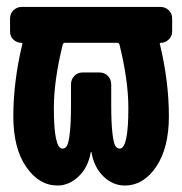

<svg xmlns="http://www.w3.org/2000/svg" viewBox="-20 -540 540 569"><path d="M335 -99.6Q360.4 -99.6 360.4 -219.7Q360.4 -301.8 334 -408.2Q332 -413.1 328.1 -413.1H171.9Q168 -413.1 166 -408.2Q139.6 -301.8 139.6 -219.7Q139.6 -99.6 165 -99.6Q173.8 -99.6 178.7 -108.4Q183.6 -117.2 187 -146.5Q190.4 -175.8 190.4 -230.5V-290Q190.4 -304.7 200.2 -314.9Q210 -325.2 224.6 -325.2H275.4Q290 -325.2 299.8 -314.9Q309.6 -304.7 309.6 -290V-230.5Q309.6 -176.8 313 -147Q316.4 -117.2 321.3 -108.4Q326.2 -99.6 335 -99.6ZM455.1 -519.5Q469.7 -519.5 480 -509.8Q490.2 -500 490.2 -485.4V-446.3Q490.2 -432.6 480 -422.9Q469.7 -413.1 457 -413.1Q452.1 -413.1 454.1 -408.2Q480.5 -297.9 480.5 -195.3Q480.5 -101.6 442.9 -45.9Q405.3 9.8 349.6 9.8Q314.5 9.8 286.6 -17.1Q258.8 -43.9 251 -88.9Q251 -89.8 250 -89.8Q249 -89.8 249 -88.9Q241.2 -43.9 212.9 -17.1Q184.6 9.8 150.4 9.8Q95.7 9.8 57.6 -45.4Q19.5 -100.6 19.5 -195.3Q19.5 -297.9 45.9 -408.2Q47.9 -413.1 43 -413.1Q30.3 -413.1 20 -422.4Q9.8 -431.6 9.8 -446.3V-485.4Q9.8 -500 20 -509.8Q30.3 -519.5 44.9 -519.5Z"/></svg>

Font: Rounded-L Mgen+ 1m bold
Style: Bold
Weight: 700
Designer: [Source Han Sans]
Ryoko NISHIZUKA  (kana & ideographs); Paul D. Hunt (Latin, Greek & Cyrillic); Wenlong ZHANG  (bopomofo
Version: Version 1.059.20150602